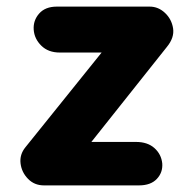

<svg xmlns="http://www.w3.org/2000/svg" viewBox="-20 -561 594 581"><path d="M113 0Q84 0 64.8 -19.8Q45.5 -39.5 42.2 -66.5Q39 -93.5 57 -115.5L287.5 -402H161Q126 -402 105 -422.8Q84 -443.5 82 -471Q80 -499 98.5 -520Q117 -541 152 -541H433Q459 -541 479.2 -522Q499.5 -503 503.8 -475Q508 -447 485 -419L256.5 -131.5H391.5Q426.5 -131.5 447.2 -113Q468 -94.5 471 -66.5Q473 -39 454.5 -19.5Q436 0 400.5 0Z"/></svg>

Font: Edu NSW ACT Hand
Style: Regular
Weight: 400
Designer: Tina and Corey Anderson, Eben Sorkin, Mirko Velimirovic
Foundry: Sorkin Type Co.
Version: Version 2.000